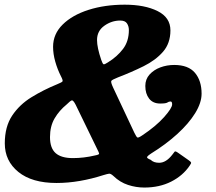

<svg xmlns="http://www.w3.org/2000/svg" viewBox="-20 -788 946 841"><path d="M681.5 -334.5Q650 -334.5 633.2 -356Q616.5 -377.5 616.5 -411.5Q616.5 -441 635 -461.5Q653.5 -482 682.2 -492.8Q711 -503.5 743 -503.5Q805 -503.5 834 -469Q863 -434.5 863 -377.5Q863 -338 834.8 -292.2Q806.5 -246.5 756.5 -201Q706.5 -155.5 642.5 -116Q629 -107.5 624.8 -101.5Q620.5 -95.5 640 -88Q653 -75 677 -75Q707 -75 734 -109.5Q742 -119.5 744.8 -123.5Q747.5 -127.5 759 -119.5L806 -86.5Q816 -79.5 817 -76Q818 -72.5 810.5 -62Q781 -18.5 729.8 7.5Q678.5 33.5 612 33.5Q576 33.5 540.8 22Q505.5 10.5 477 -17Q465 -28 458 -27.2Q451 -26.5 433 -21Q382 -4.5 330 4.5Q278 13.5 227.5 13.5Q120 13.5 60.5 -34.8Q1 -83 1 -160Q1 -233 33.2 -281.5Q65.5 -330 118 -362.2Q170.5 -394.5 230.5 -419Q250 -427 253.5 -431Q257 -435 247 -454Q231.5 -484.5 222 -518.2Q212.5 -552 212.5 -583Q212.5 -639 254.5 -680.5Q296.5 -722 367.8 -744.8Q439 -767.5 526.5 -767.5Q614 -767.5 670.2 -739.5Q726.5 -711.5 726.5 -655Q726.5 -598.5 694 -561.2Q661.5 -524 609 -498Q556.5 -472 496.5 -449Q471.5 -439 467.8 -434Q464 -429 475.5 -404.5L568.5 -206.5Q577.5 -188 581.8 -185.8Q586 -183.5 603 -195Q663 -235 698.5 -274.8Q734 -314.5 734 -331Q734 -343.5 727 -343.5Q719.5 -343.5 713.2 -339Q707 -334.5 681.5 -334.5ZM544.5 -656.5Q544.5 -673 536.2 -685.5Q528 -698 506.5 -698Q469 -698 437 -675.2Q405 -652.5 405 -612.5Q405 -580 423.5 -525.5Q429.5 -508 433.8 -506.5Q438 -505 453 -515Q493.5 -540 519 -573.8Q544.5 -607.5 544.5 -656.5ZM199 -187.5Q199 -139 223.8 -117.2Q248.5 -95.5 299 -95.5Q347 -95.5 395.5 -107Q415 -110.5 414.2 -115.2Q413.5 -120 406 -134.5L311.5 -329Q300.5 -350.5 294 -348.2Q287.5 -346 272 -330.5Q239.5 -304 219.2 -269.5Q199 -235 199 -187.5Z"/></svg>

Font: Besley* Condensed Heavy
Style: Italic
Weight: 800
Width: 3
Italic angle: -13°
Designer: Owen Earl
Foundry: indestructible type*
Version: Version 3.000; ttfautohint (v1.8.3)